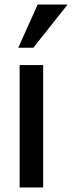

<svg xmlns="http://www.w3.org/2000/svg" viewBox="-20 -813 316 841"><path d="M126 -604H60L145 -793H276ZM169 -528V8H66V-528Z"/></svg>

Font: Repo Medium
Style: Regular
Weight: 500
Designer: Stefan Peev
Foundry: Context Ltd
Version: Version 1.502